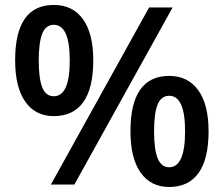

<svg xmlns="http://www.w3.org/2000/svg" viewBox="-20 -744 902 774"><path d="M136.2 -500Q136.2 -427.2 150.4 -391.6Q164.6 -356 196.8 -356Q261.2 -356 261.2 -500Q261.2 -644 196.8 -644Q164.6 -644 150.4 -608.4Q136.2 -572.8 136.2 -500ZM356 -501Q356 -388.7 315.7 -332.3Q275.4 -275.9 196.8 -275.9Q122.6 -275.9 81.8 -334.2Q41 -392.6 41 -501Q41 -724.1 196.8 -724.1Q273.4 -724.1 314.7 -666.3Q356 -608.4 356 -501ZM601.1 -214.8Q601.1 -142.1 615.5 -106Q629.9 -69.8 662.1 -69.8Q726.1 -69.8 726.1 -214.8Q726.1 -357.9 662.1 -357.9Q629.9 -357.9 615.5 -322.8Q601.1 -287.6 601.1 -214.8ZM820.8 -214.8Q820.8 -102.5 780.3 -46.4Q739.7 9.8 662.1 9.8Q587.9 9.8 546.9 -48.1Q505.9 -106 505.9 -214.8Q505.9 -438 662.1 -438Q737.3 -438 779.1 -380.4Q820.8 -322.8 820.8 -214.8ZM675.8 -713.9 279.8 0H185.1L581.1 -713.9Z"/></svg>

Font: JBL Sans
Style: Semibold
Weight: 600
Version: Version 1.10